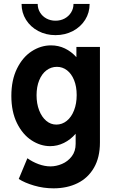

<svg xmlns="http://www.w3.org/2000/svg" viewBox="-20 -768 602 1000"><path d="M377.9 -523.4H500.5V-25.9Q500.5 51.8 469.5 105.5Q438.5 159.2 384 186Q329.6 212.9 258.8 212.9Q206.5 212.9 157.5 198.5Q108.4 184.1 77.6 164.1L122.6 56.2Q149.9 75.7 181.6 87.2Q213.4 98.6 242.7 98.6Q272.5 98.6 302.7 85.9Q333 73.2 353.5 46.6Q374 20 374 -19V-71.3Q347.2 -40.5 313 -23.7Q278.8 -6.8 241.2 -6.8Q190.9 -6.8 144.3 -37.1Q97.7 -67.4 68.4 -126.7Q39.1 -186 39.1 -268.6Q39.1 -351.1 68.6 -410.9Q98.1 -470.7 145.5 -501.2Q192.9 -531.7 245.6 -531.7Q284.7 -531.7 318.1 -515.6Q351.6 -499.5 377.9 -470.2ZM379.4 -272.9Q379.4 -316.9 366 -350.3Q352.5 -383.8 329.1 -401.9Q305.7 -419.9 276.4 -419.9Q246.1 -419.9 221.9 -401.6Q197.8 -383.3 184.1 -349.6Q170.4 -315.9 170.4 -272Q170.4 -228.5 183.8 -193.6Q197.3 -158.7 220.7 -138.9Q244.1 -119.1 273.4 -119.1Q303.7 -119.1 327.9 -138.7Q352.1 -158.2 365.7 -193.4Q379.4 -228.5 379.4 -272.9ZM92.3 -747.6H176.3Q176.3 -723.1 188.5 -703.1Q200.7 -683.1 221.9 -671.6Q243.2 -660.2 269 -660.2Q295.4 -660.2 316.7 -671.6Q337.9 -683.1 350.3 -703.1Q362.8 -723.1 362.8 -747.6H446.8Q446.8 -702.1 423.6 -665Q400.4 -627.9 359.6 -606.4Q318.8 -585 269 -585Q219.7 -585 179.2 -606.4Q138.7 -627.9 115.5 -665Q92.3 -702.1 92.3 -747.6Z"/></svg>

Font: Reddit Mono
Style: Bold
Weight: 700
Designer: Stephen Hutchings
Foundry: Reddit
Version: Version 1.009